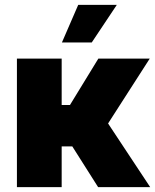

<svg xmlns="http://www.w3.org/2000/svg" viewBox="-20 -772 640 792"><path d="M49.8 0H234.4V-168H278.3L384.8 0H599.6L425.8 -262.7L597.7 -530.3H385.7L268.6 -338.9H234.4V-530.3H49.8ZM235.4 -596.7H358.4L461.9 -752H302.7Z"/></svg>

Font: Pretendard Black
Style: Regular
Weight: 900
Designer: Base glyphs from Inter by Rasmus Andersson; Hangeul glyphs from Noto Sans CJK(Source Han Sans) by Jang Soo-young and Kan
Foundry: Kil Hyung-jin
Version: Version 1.309;Glyphs 3.2 (3225)